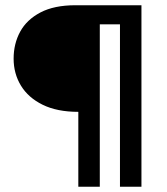

<svg xmlns="http://www.w3.org/2000/svg" viewBox="-20 -713 637 733"><path d="M520 -693V0H438V-620H361V0H279V-286Q198 -286 143 -313Q88 -340 60 -386Q32 -432 32 -489Q32 -546 57 -592Q82 -638 134.5 -665.5Q187 -693 268 -693Z"/></svg>

Font: Parkinsans
Style: Regular
Weight: 400
Designer: Red Stone, Indian Type Foundry
Foundry: Indian Type Foundry
Version: Version 1.000